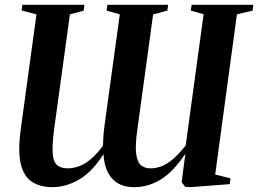

<svg xmlns="http://www.w3.org/2000/svg" viewBox="-20 -763 1069 795"><path d="M197 12Q147 12 113 -9.8Q79 -31.5 66.2 -83.8Q53.5 -136 66 -228.5L131 -703.5L69.5 -719.5L72.5 -743H329.5L326.5 -719L269.5 -703.5L204.5 -231Q196 -166.5 198 -130.5Q200 -94.5 215.5 -80.2Q231 -66 260.5 -66Q284 -66 308.2 -75Q332.5 -84 357 -104.8Q381.5 -125.5 406.5 -159.5Q407 -170 407.2 -181.8Q407.5 -193.5 408.8 -207.5Q410 -221.5 412 -237.5L476 -703.5L421.5 -719L424.5 -743H676L673 -719L614 -703.5L548.5 -225Q539.5 -161.5 543.8 -127Q548 -92.5 563.5 -79.2Q579 -66 603 -66Q626 -66 648.5 -74.5Q671 -83 695.8 -103.8Q720.5 -124.5 749 -161L823 -704L770 -719L773.5 -743H1029L1026 -719L961 -703.5L871 -40.5L934.5 -24.5L931 -0.5L768 12L747 10.5L732 -8.5L747.5 -126Q696.5 -50.5 644.8 -19.2Q593 12 535 12Q477 12 444.8 -23Q412.5 -58 408.5 -124.5Q360.5 -50 306.5 -19Q252.5 12 197 12Z"/></svg>

Font: Merriweather 120pt SemiBold
Style: Italic
Weight: 600
Italic angle: -7.8°
Version: Version 2.101